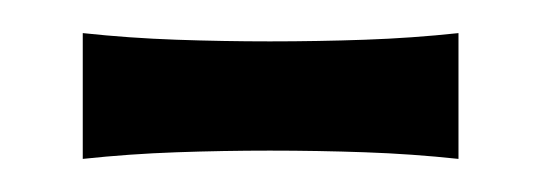

<svg xmlns="http://www.w3.org/2000/svg" viewBox="-20 -702 326 116"><path d="M257 -606Q229 -609 200.5 -610Q172 -611 143 -611Q115 -611 86.5 -610Q58 -609 30 -606V-682Q58 -679 86.5 -678Q115 -677 143 -677Q172 -677 200.5 -678Q229 -679 257 -682Z"/></svg>

Font: Zen Old Mincho
Style: Bold
Weight: 700
Designer: Yoshimichi Ohira
Foundry: Positype
Version: Version 1.500